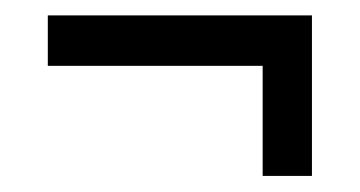

<svg xmlns="http://www.w3.org/2000/svg" viewBox="-20 -322 463 247"><path d="M381.3 -302.2V-95.7H317.9V-237.3H41.5V-302.2Z"/></svg>

Font: Lateef SemiBold
Style: Regular
Weight: 600
Designer: SIL International
Foundry: SIL International
Version: Version 4.200